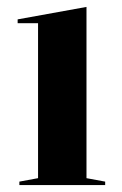

<svg xmlns="http://www.w3.org/2000/svg" viewBox="-20 -535 352 555"><path d="M36 0V-10L90 -20V-468H31V-479L230 -515V-20L284 -10V0Z"/></svg>

Font: Kalnia Thin Medium
Style: Regular
Weight: 500
Version: Version 1.105